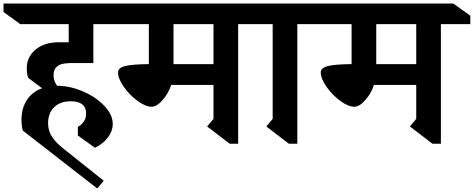

<svg xmlns="http://www.w3.org/2000/svg" viewBox="-44 -806 2690 1090"><path d="M260 -380Q260 -347 280 -319Q352 -319 426 -287.5Q500 -256 548 -205.5Q596 -155 596 -102Q596 -62 569 -26Q542 10 495 33L398 -37V-85Q445 -114 445 -160Q445 -231 358 -231Q298 -231 263.5 -197.5Q229 -164 229 -106Q229 -62 253.5 -26Q278 10 334 52L545 220L508 264L85 -65Q78 -95 78 -126Q78 -191 108.5 -238Q139 -285 195 -305L116 -364Q108 -386 108 -417Q108 -483 158 -524.5Q208 -566 289 -566H346V-669H71L-24 -738V-786H608L703 -717V-669H486V-448H344V-447Q303 -447 281.5 -430Q260 -413 260 -380Z M1308 -669V10H1260L1132 -88L1168 -131V-324H928Q913 -277 879.5 -238.5Q846 -200 817 -200Q782 -200 736.5 -233.5Q691 -267 658.5 -313.5Q626 -360 626 -395Q626 -420 664.5 -430.5Q703 -441 801 -442V-669H537L437 -738V-786H1378L1475 -717V-669ZM1168 -669H941V-442H1168Z M1644 -669V10H1596L1468 -88L1504 -131V-669H1449L1352 -738V-786H1714L1811 -717V-669Z M2459 -669V10H2411L2283 -88L2319 -131V-324H2079Q2064 -277 2030.5 -238.5Q1997 -200 1968 -200Q1933 -200 1887.5 -233.5Q1842 -267 1809.5 -313.5Q1777 -360 1777 -395Q1777 -420 1815.5 -430.5Q1854 -441 1952 -442V-669H1688L1588 -738V-786H2529L2626 -717V-669ZM2319 -669H2092V-442H2319Z"/></svg>

Font: Inknut Antiqua SemiBold
Style: Regular
Weight: 600
Designer: Claus Eggers Sørensen
Foundry: Claus Eggers Sørensen
Version: Version 1.003; ttfautohint (v1.8.2) -l 8 -r 50 -G 200 -x 14 